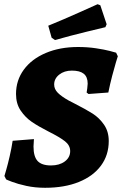

<svg xmlns="http://www.w3.org/2000/svg" viewBox="-20 -879 579 911"><path d="M9 -28 1 -44Q3 -51 10 -75Q17 -99 26 -138Q35 -177 40 -211L141 -219Q139 -193 139 -184Q139 -136 158.5 -115Q178 -94 222 -94Q262 -94 287.5 -113Q313 -132 313 -162Q313 -189 288.5 -208.5Q264 -228 210 -255Q161 -280 130.5 -301Q100 -322 78 -354.5Q56 -387 56 -433Q56 -498 93 -548.5Q130 -599 197 -627.5Q264 -656 350 -656Q395 -656 435 -650Q475 -644 500 -637.5Q525 -631 531 -629L539 -612Q537 -606 530 -583Q523 -560 512.5 -520Q502 -480 494 -440L400 -433L391 -440Q392 -445 394 -459.5Q396 -474 396 -482Q396 -514 377.5 -529Q359 -544 321 -544Q285 -544 261 -525Q237 -506 237 -478Q237 -456 254.5 -438.5Q272 -421 306 -402L337 -386Q388 -360 419.5 -340Q451 -320 473.5 -287.5Q496 -255 496 -210Q496 -143 459 -93Q422 -43 354 -15.5Q286 12 194 12Q146 12 105 3Q64 -6 36.5 -16.5Q9 -27 9 -28ZM241 -689 225 -700 209 -757Q280 -786 351.5 -818Q423 -850 443 -859L456 -854L486 -764L480 -750Q459 -745 387 -727.5Q315 -710 241 -689Z"/></svg>

Font: Alegreya ExtraBold
Style: Italic
Weight: 800
Italic angle: -7°
Designer: Juan Pablo del Peral
Foundry: Huerta Tipografica
Version: Version 2.007; ttfautohint (v1.6)